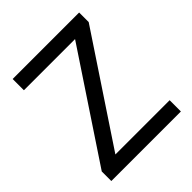

<svg xmlns="http://www.w3.org/2000/svg" viewBox="-197 -840 966 966"><g transform="rotate(-45 286.0 -357.0)"><path d="M533 0H38V-68L414 -634H50V-714H523V-646L147 -80H533Z"/></g></svg>

Font: Noto Sans Hebrew
Style: Regular
Weight: 400
Designer: Monotype Design Team
Foundry: Monotype Imaging Inc.
Version: Version 2.003;January 10, 2023;FontCreator 14.0.0.2877 64-bi